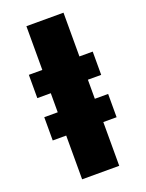

<svg xmlns="http://www.w3.org/2000/svg" viewBox="-161 -848 783 1031"><g transform="rotate(-20 230.0 -332.5)"><path d="M47 -520H412V-387H47ZM47 -278H412V-145H47ZM124 -770H336V105H124Z"/></g></svg>

Font: Unbounded ExtraBold
Style: Regular
Weight: 800
Designer: Luke Prowse, Jean-Baptiste Morizot, Fátima Lázaro, Florian Runge
Foundry: NaN
Version: Version 1.701;gftools[0.9.28.dev5+ged2979d]